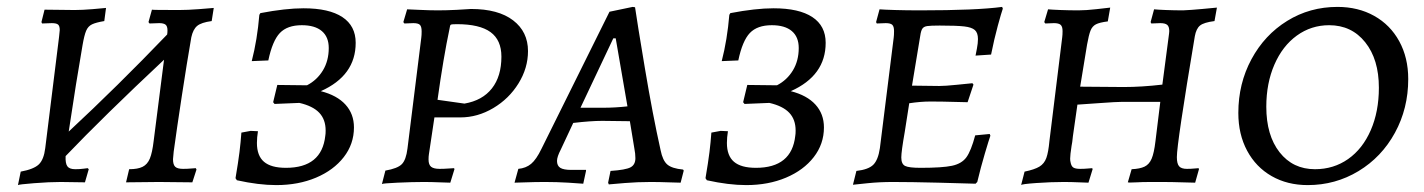

<svg xmlns="http://www.w3.org/2000/svg" viewBox="-20 -527 4123 556"><path d="M483 -88Q481 -70 481 -66Q481 -50 487.5 -44Q494 -38 510 -38Q523 -38 533 -39Q543 -40 547 -40L549 -36L537 1L440 0L345 1L354 -37Q379 -37 393 -44Q407 -51 414 -68Q421 -85 425 -119L455 -354Q280 -190 170 -75Q169 -54 175 -45.5Q181 -37 198 -37Q211 -37 222 -38.5Q233 -40 234 -40L237 -37L226 1L156 0Q123 0 78.5 3.5Q34 7 32 9L40 -30Q78 -37 92.5 -51Q107 -65 111 -98L151 -420L153 -440Q153 -452 148 -456Q143 -460 130 -460L102 -459L100 -463L109 -499L196 -498Q218 -498 248 -500.5Q278 -503 287 -504L282 -466Q258 -462 246.5 -456.5Q235 -451 229.5 -438Q224 -425 219 -396Q201 -293 179 -146Q320 -277 464 -427Q465 -432 465 -439Q465 -451 459.5 -455.5Q454 -460 441 -460L413 -459L410 -463L420 -499Q420 -498 499 -498Q523 -498 556 -500.5Q589 -503 599 -504L593 -466Q563 -462 551 -452Q539 -442 534 -419Q521 -344 506.5 -249Q492 -154 483 -88Z M666 -5 662 -11Q670 -58 673.5 -86.5Q677 -115 679 -143L706 -148L727 -147Q724 -129 724 -113Q724 -76 744.5 -58.5Q765 -41 808 -41Q912 -41 922 -134Q923 -139 923 -149Q923 -181 904.5 -200.5Q886 -220 847 -229L775 -226L771 -231L783 -281L869 -280Q898 -295 915 -323Q932 -351 932 -388Q932 -420 912 -437Q892 -454 854 -454Q812 -454 790.5 -431.5Q769 -409 757 -352L709 -350Q725 -412 731 -484L734 -489Q807 -503 859 -503Q933 -503 971.5 -477.5Q1010 -452 1010 -403Q1010 -308 909 -263Q956 -251 980.5 -224Q1005 -197 1005 -158Q1005 -110 975.5 -72Q946 -34 895 -12.5Q844 9 780 9Q729 9 666 -5Z M1248 -497Q1273 -497 1302.5 -498.5Q1332 -500 1344 -501Q1423 -501 1466 -468Q1509 -435 1509 -379Q1509 -330 1481.5 -285.5Q1454 -241 1408.5 -214Q1363 -187 1313 -187H1238L1222 -80Q1221 -74 1221 -65Q1221 -50 1228.5 -44Q1236 -38 1253 -38Q1266 -38 1278.5 -39Q1291 -40 1295 -40L1296 -37L1284 2Q1275 2 1252.5 1Q1230 0 1207 0Q1175 0 1131 2Q1087 4 1086 6L1096 -33Q1131 -39 1143.5 -51.5Q1156 -64 1160 -97L1200 -418Q1201 -425 1201 -436Q1201 -450 1196 -455Q1191 -460 1177 -460L1151 -459L1148 -463L1159 -500Q1162 -500 1193 -498.5Q1224 -497 1248 -497ZM1432 -363Q1432 -411 1400.5 -434Q1369 -457 1303 -457Q1288 -457 1285.5 -455.5Q1283 -454 1282 -445Q1264 -360 1247 -238L1325 -227Q1377 -236 1404.5 -271Q1432 -306 1432 -363Z M1958 -36 1960 -33 1951 2Q1941 2 1915.5 1Q1890 0 1864 0Q1826 0 1789.5 3Q1753 6 1743 7L1741 2L1748 -32Q1792 -35 1806 -42.5Q1820 -50 1820 -69Q1820 -82 1817 -97L1804 -176L1724 -177Q1691 -177 1640 -171L1604 -94Q1593 -73 1593 -61Q1593 -47 1602.5 -41Q1612 -35 1634 -35H1677V-32L1669 5Q1659 4 1625.5 2Q1592 0 1559 0Q1529 0 1503.5 1Q1478 2 1470 2L1481 -38Q1503 -40 1518 -52.5Q1533 -65 1548 -96L1745 -493L1812 -507L1819 -506Q1825 -464 1847.5 -329.5Q1870 -195 1893 -92Q1899 -62 1912.5 -50.5Q1926 -39 1958 -36ZM1727 -215Q1761 -215 1797 -219L1763 -416H1756L1661 -215Z M2027 -5 2023 -11Q2031 -58 2034.5 -86.5Q2038 -115 2040 -143L2067 -148L2088 -147Q2085 -129 2085 -113Q2085 -76 2105.5 -58.5Q2126 -41 2169 -41Q2273 -41 2283 -134Q2284 -139 2284 -149Q2284 -181 2265.5 -200.5Q2247 -220 2208 -229L2136 -226L2132 -231L2144 -281L2230 -280Q2259 -295 2276 -323Q2293 -351 2293 -388Q2293 -420 2273 -437Q2253 -454 2215 -454Q2173 -454 2151.5 -431.5Q2130 -409 2118 -352L2070 -350Q2086 -412 2092 -484L2095 -489Q2168 -503 2220 -503Q2294 -503 2332.5 -477.5Q2371 -452 2371 -403Q2371 -308 2270 -263Q2317 -251 2341.5 -224Q2366 -197 2366 -158Q2366 -110 2336.5 -72Q2307 -34 2256 -12.5Q2205 9 2141 9Q2090 9 2027 -5Z M2646 -41Q2709 -41 2737 -47Q2765 -53 2778.5 -71.5Q2792 -90 2804 -135L2846 -139L2848 -134Q2844 -123 2832 -82.5Q2820 -42 2810 0L2805 5Q2779 4 2697.5 2Q2616 0 2566 0Q2527 0 2493 3.5Q2459 7 2450 8L2460 -32Q2495 -36 2509 -50Q2523 -64 2528 -98L2568 -418Q2569 -425 2569 -437Q2569 -450 2564 -455Q2559 -460 2545 -460L2519 -459L2517 -463L2527 -500Q2538 -499 2571.5 -498Q2605 -497 2644 -497Q2808 -497 2882 -507L2884 -502Q2880 -491 2869.5 -452.5Q2859 -414 2850 -369L2805 -366Q2806 -371 2809 -386.5Q2812 -402 2812 -414Q2812 -432 2803 -440Q2794 -448 2772 -450.5Q2750 -453 2701 -453Q2675 -453 2665 -451.5Q2655 -450 2651 -444Q2647 -438 2645 -424L2621 -279L2700 -278Q2717 -278 2751 -281.5Q2785 -285 2796 -286L2799 -282L2782 -231Q2771 -231 2740 -232Q2709 -233 2674 -233Q2646 -233 2613 -228L2600 -145Q2590 -88 2590 -71Q2590 -52 2601 -46.5Q2612 -41 2646 -41Z M3388 -72Q3388 -53 3394.5 -45.5Q3401 -38 3417 -38Q3429 -38 3438.5 -39Q3448 -40 3451 -40L3452 -37L3441 2Q3431 2 3402.5 1Q3374 0 3343 0H3316Q3285 0 3272 1Q3264 1 3256.5 1.5Q3249 2 3246 1L3257 -37Q3281 -38 3294.5 -44.5Q3308 -51 3315 -67.5Q3322 -84 3326 -118L3340 -232H3228Q3213 -232 3165 -228.5Q3117 -225 3100 -224L3087 -133Q3085 -113 3083 -104Q3079 -78 3079 -68Q3079 -61 3080 -58Q3082 -46 3088 -42Q3094 -38 3108 -38Q3120 -38 3130 -39Q3140 -40 3143 -40L3144 -37L3132 2Q3125 2 3104 1Q3083 0 3060 0Q3024 0 2981 3Q2938 6 2937 9L2947 -30Q2976 -36 2990 -44.5Q3004 -53 3010 -69.5Q3016 -86 3019 -119L3056 -419Q3057 -426 3057 -437Q3057 -450 3051.5 -455Q3046 -460 3032 -460L3007 -459L3004 -463L3015 -500Q3025 -499 3051 -498Q3077 -497 3103 -497Q3125 -497 3155.5 -500.5Q3186 -504 3195 -505L3188 -465Q3164 -462 3153.5 -456.5Q3143 -451 3138 -438.5Q3133 -426 3128 -398L3108 -276L3234 -275Q3286 -275 3346 -282L3364 -419Q3366 -433 3366 -437Q3366 -450 3360 -455Q3354 -460 3340 -460L3314 -459L3312 -463L3322 -500Q3331 -499 3356 -498Q3381 -497 3406 -497Q3429 -498 3461.5 -501Q3494 -504 3504 -505L3497 -466Q3466 -462 3455 -453Q3444 -444 3440 -422Q3388 -112 3388 -72Z M3566 -200Q3566 -285 3604 -355.5Q3642 -426 3707.5 -466.5Q3773 -507 3853 -507Q3913 -507 3959.5 -481Q4006 -455 4032 -407.5Q4058 -360 4058 -298Q4058 -213 4019.5 -142.5Q3981 -72 3914 -31.5Q3847 9 3767 9Q3708 9 3662.5 -17Q3617 -43 3591.5 -90.5Q3566 -138 3566 -200ZM3973 -273Q3973 -355 3933.5 -404.5Q3894 -454 3829 -454Q3777 -454 3735.5 -424Q3694 -394 3670.5 -340Q3647 -286 3647 -218Q3647 -135 3685.5 -86Q3724 -37 3788 -37Q3842 -37 3884 -66.5Q3926 -96 3949.5 -150Q3973 -204 3973 -273Z"/></svg>

Font: Alegreya SC
Style: Italic
Weight: 400
Italic angle: -7°
Designer: Juan Pablo del Peral
Foundry: Huerta Tipografica
Version: Version 2.007; ttfautohint (v1.6)